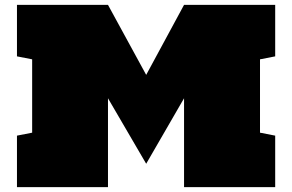

<svg xmlns="http://www.w3.org/2000/svg" viewBox="-20 -770 1202 790"><path d="M424.3 -365.7V0H49.8V-211.9L112.3 -224.1V-525.9L49.8 -538.1V-750H424.3L581.5 -461.9L737.3 -750H1112.3V-538.1L1049.8 -525.9V-224.1L1112.3 -211.9V0H737.3V-365.7L581.5 -96.2Z"/></svg>

Font: Holtwood One SC
Style: Regular
Weight: 400
Version: Version 1.000